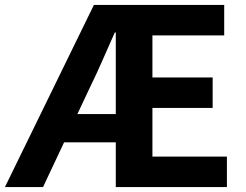

<svg xmlns="http://www.w3.org/2000/svg" viewBox="-29 -761 1000 781"><path d="M-9 0 353 -741H883V-617H591V-446H836V-322H591V-124H894V0H442V-629H438Q413 -573 388.5 -517Q364 -461 339 -410L146 0ZM163 -182V-297H522V-182Z"/></svg>

Font: Noto Sans KR Thin
Style: Bold
Weight: 700
Version: Version 2.004-H2;hotconv 1.0.118;makeotfexe 2.5.65603